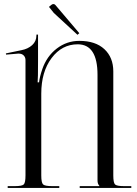

<svg xmlns="http://www.w3.org/2000/svg" viewBox="-20 -929 677 949"><path d="M363 -757 246 -865 222 -895 234 -905Q239 -909 244 -909Q250 -909 254 -904L372 -765ZM18 0V-9H53Q89 -9 97.5 -17.5Q106 -26 106 -62V-632Q106 -646 97 -655Q88 -664 73 -664Q71 -664 69 -664L10 -659L9 -665L86 -681Q118 -687 139 -706Q160 -725 160 -754V-758H168V-627Q168 -540 166 -522H173Q176 -549 189 -587Q211 -651 260.5 -689Q310 -727 372 -727Q452 -727 496 -686Q540 -645 540 -576V-62Q540 -26 548.5 -17.5Q557 -9 593 -9H629V0H374V-9H471V-11Q462 -20 462 -37V-559Q462 -710 364 -710Q286 -710 235 -642Q184 -574 184 -466V-62Q184 -26 193 -17.5Q202 -9 238 -9H273V0Z"/></svg>

Font: FoglihtenNo06
Style: Regular
Weight: 500
Designer: gluk (gluksza@wp.pl)
Foundry: gluk (gluksza@wp.pl)
Version: Version 0.76